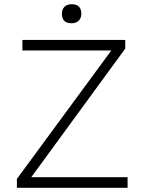

<svg xmlns="http://www.w3.org/2000/svg" viewBox="-20 -889 677 909"><path d="M60 0V-42L507 -650H86V-700H573V-659L128 -50H584V0ZM319 -779Q273 -779 273 -824Q273 -844 285 -856.5Q297 -869 319 -869Q365 -869 365 -824Q365 -804 353 -791.5Q341 -779 319 -779Z"/></svg>

Font: Lexend Deca ExtraLight
Style: Regular
Weight: 200
Designer: Bonnie Shaver-Troup, Thomas Jockin
Foundry: Lexend
Version: Version 1.008; ttfautohint (v1.8.4.7-5d5b)